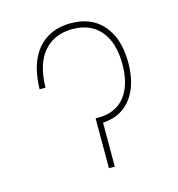

<svg xmlns="http://www.w3.org/2000/svg" viewBox="-88 -631 658 709"><g transform="rotate(-15 241.0 -277.0)"><path d="M70.8 -347.7Q72.3 -416 93.8 -461.7Q115.2 -507.3 153.8 -530.5Q192.4 -553.7 244.6 -553.7Q324.2 -553.7 368.4 -501.7Q412.6 -449.7 412.6 -358.4Q412.6 -300.3 394 -257.3Q375.5 -214.4 340.3 -191.2Q305.2 -168 255.4 -168H246.6V-190.4H250.5Q318.8 -189.9 354.5 -234.4Q390.1 -278.8 390.1 -358.4Q390.1 -440.4 352.3 -485.8Q314.5 -531.2 244.6 -531.2Q176.3 -531.2 135.7 -485.4Q95.2 -439.5 93.3 -347.7ZM242.7 -190.4H265.1V0H242.7Z"/></g></svg>

Font: Inter 16pt Thin
Style: Regular
Weight: 250
Version: Version 4.001;git-66647c0bb